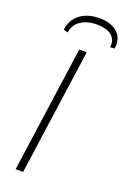

<svg xmlns="http://www.w3.org/2000/svg" viewBox="-166 -932 658 987"><g transform="rotate(20 163.0 -438.5)"><path d="M69 -752C76 -809 127 -842 198 -842C267 -842 308 -811 300 -755L324 -757C336 -830 287 -877 198 -877C113 -877 54 -832 45 -759ZM196 -690H155L58 0H99Z"/></g></svg>

Font: Exo 2 Extra Light
Style: Italic
Weight: 250
Italic angle: -8°
Designer: Natanael Gama
Version: Version 1.001;PS 001.001;hotconv 1.0.88;makeotf.lib2.5.64775